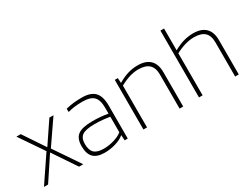

<svg xmlns="http://www.w3.org/2000/svg" viewBox="-59 -1157 2155 1655"><g transform="rotate(-30 1018.5 -329.0)"><path d="M239 -257 413 0H371L216 -231L63 0H22L195 -256L33 -494H76L218 -282L361 -494H402Z M625 7Q549 7 513.5 -29Q478 -65 478 -142Q478 -218 521 -250Q564 -282 667 -282Q705 -282 741.5 -279Q778 -276 820 -269V-327Q820 -406 786.5 -438.5Q753 -471 678 -471Q634 -471 600 -467Q566 -463 529 -453V-486Q572 -496 606.5 -500Q641 -504 689 -504Q776 -504 816 -462.5Q856 -421 856 -329V0H825L822 -53H821Q790 -26 736 -9.5Q682 7 625 7ZM669 -251Q582 -251 547 -227Q512 -203 512 -144Q512 -82 541 -54.5Q570 -27 635 -27Q687 -27 739 -43Q791 -59 820 -83V-238Q785 -244 747.5 -247.5Q710 -251 669 -251Z M1048 0H1012V-494H1042L1045 -446H1048Q1102 -477 1148 -490.5Q1194 -504 1244 -504Q1325 -504 1366.5 -463Q1408 -422 1408 -342V0H1372V-339Q1372 -406 1337.5 -438.5Q1303 -471 1231 -471Q1189 -471 1144 -457.5Q1099 -444 1048 -416Z M1601 0H1565V-665H1601V-448Q1655 -478 1701.5 -491Q1748 -504 1797 -504Q1877 -504 1919 -463Q1961 -422 1961 -342V0H1925V-339Q1925 -407 1891 -439Q1857 -471 1785 -471Q1742 -471 1695.5 -457.5Q1649 -444 1601 -418Z"/></g></svg>

Font: Blinker ExtraLight
Style: Regular
Weight: 200
Designer: Juergen Huber
Foundry: supertype
Version: Version 1.017;hotconv 1.0.117;makeotfexe 2.5.65602